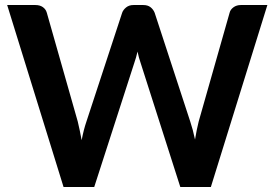

<svg xmlns="http://www.w3.org/2000/svg" viewBox="-20 -743 1091 763"><path d="M1042.5 -723 818 0H696.5L538.5 -494Q532 -512 526.5 -538Q523.5 -525.5 520.5 -514.5Q517.5 -503.5 514 -494L354.5 0H232.5L8.5 -723H121Q138.5 -723 150.2 -714.8Q162 -706.5 166 -692.5L289 -260Q293 -244 296.8 -225.2Q300.5 -206.5 304.5 -186Q308.5 -207 313.2 -225.5Q318 -244 323.5 -260L465.5 -692.5Q469.5 -704 481.2 -713.5Q493 -723 510 -723H549.5Q567 -723 578 -714.5Q589 -706 594.5 -692.5L736 -260Q746.5 -229 755 -188.5Q761.5 -228 769.5 -260L892.5 -692.5Q895.5 -705 907.8 -714Q920 -723 937 -723Z"/></svg>

Font: LatoLatin
Style: Bold
Weight: 700
Designer: Lukasz Dziedzic with Adam Twardoch and Botio Nikoltchev
Foundry: tyPoland Lukasz Dziedzic
Version: Version 2.015; 2015-08-06; http://www.latofonts.com/